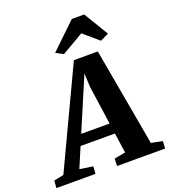

<svg xmlns="http://www.w3.org/2000/svg" viewBox="-252 -1127 1106 1252"><g transform="rotate(-20 301.0 -501.0)"><path d="M-78.5 0 -74.5 -51 -6.5 -65 314 -745H480L601 -66L679 -51L676 0H342.5L344.5 -51L422 -65L402 -204H163.5L104.5 -65L196.5 -51L192.5 0ZM194.5 -277H391.5L353 -547.5L349 -640.5L311.5 -552ZM215.5 -831.5 393 -1002H479L582 -831.5L523.5 -803.5Q497.5 -825.5 471.5 -848.2Q445.5 -871 419 -893Q381 -870.5 342.8 -848Q304.5 -825.5 266.5 -804Z"/></g></svg>

Font: Merriweather 20pt Black
Style: Italic
Weight: 900
Italic angle: -7.8°
Version: Version 2.101